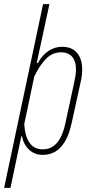

<svg xmlns="http://www.w3.org/2000/svg" viewBox="-51 -749 445 936"><path d="M-31 167 159 -729H190L128 -442H134Q155 -481 186 -501Q217 -521 252 -521Q283 -521 304 -508.5Q325 -496 336.5 -473.5Q348 -451 349.5 -419Q351 -387 342 -348L298 -148Q286 -93 265.5 -59Q245 -25 218 -9.5Q191 6 158 6Q118 6 91 -19Q64 -44 56 -85H53L0 167ZM158 -21Q186 -21 207 -35Q228 -49 243 -76.5Q258 -104 267 -145L312 -353Q323 -403 317.5 -434Q312 -465 293.5 -479.5Q275 -494 247 -494Q205 -494 174 -463Q143 -432 116 -376L67 -143Q71 -85 93 -53Q115 -21 158 -21Z"/></svg>

Font: Hubot Sans Condensed ExtraLight
Style: Italic
Weight: 200
Width: 3
Italic angle: -12.0243°
Designer: Deni Anggara
Foundry: GitHub, Inc., Subsidiary of Microsoft Corporation
Version: Version 2.000